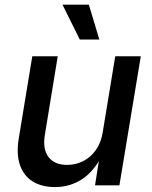

<svg xmlns="http://www.w3.org/2000/svg" viewBox="-20 -779 638 807"><path d="M210.9 7.3Q156.2 7.3 118.2 -15.9Q80.1 -39.1 64 -85Q47.9 -130.9 59.1 -198.7L115.7 -542.5H222.7L168.5 -211.9Q158.7 -152.8 183.6 -119.4Q208.5 -85.9 262.2 -85.9Q297.9 -85.9 329.1 -101.6Q360.4 -117.2 382.3 -147.5Q404.3 -177.7 411.6 -222.2L464.4 -542.5H571.8L481.9 0H379.4L400.4 -132.8H412.6Q376.5 -59.6 325.4 -26.1Q274.4 7.3 210.9 7.3ZM315.4 -612.8 242.7 -759.3H353.5L397.5 -612.8Z"/></svg>

Font: Inter 16pt Medium
Style: Italic
Weight: 500
Italic angle: -9.3988°
Version: Version 4.001;git-66647c0bb